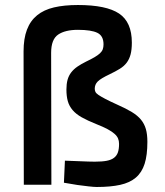

<svg xmlns="http://www.w3.org/2000/svg" viewBox="-20 -737 658 766"><path d="M75 0 74 -532Q74 -583 87.5 -618.5Q101 -654 128 -676Q155 -698 195.5 -707.5Q236 -717 291 -717Q404 -717 455 -683Q506 -649 506 -567Q506 -539 501 -520Q496 -501 485.5 -487Q475 -473 458 -462.5Q441 -452 418 -441Q382 -424 370 -412Q358 -400 358 -383Q358 -377 360.5 -371Q363 -365 372.5 -358.5Q382 -352 400 -342.5Q418 -333 449 -319Q483 -304 506 -290Q529 -276 542.5 -259.5Q556 -243 562 -222Q568 -201 568 -171Q568 -118 557 -83.5Q546 -49 522 -28.5Q498 -8 459.5 0.5Q421 9 366 9Q355 9 333 6.5Q311 4 289 1Q263 -3 235 -8L239 -96Q267 -95 292 -94Q313 -93 332 -92.5Q351 -92 358 -92Q387 -92 405.5 -95.5Q424 -99 435 -107.5Q446 -116 450.5 -129.5Q455 -143 455 -163Q455 -175 451 -184.5Q447 -194 437 -203Q427 -212 409.5 -221.5Q392 -231 364 -242Q329 -256 306 -269Q283 -282 269.5 -298Q256 -314 250.5 -333.5Q245 -353 245 -380Q245 -402 249.5 -418.5Q254 -435 264 -448Q274 -461 288.5 -471Q303 -481 323 -491Q344 -501 357.5 -509Q371 -517 379 -524.5Q387 -532 390 -540.5Q393 -549 393 -560Q393 -594 368.5 -606Q344 -618 291 -618Q240 -618 212 -599Q184 -580 184 -526L185 0Z"/></svg>

Font: Panefresco 750wt
Style: Regular
Weight: 750
Foundry: Campivisivi & Chank Co
Version: Version 1.000